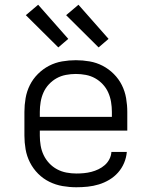

<svg xmlns="http://www.w3.org/2000/svg" viewBox="-20 -782 640 810"><path d="M302 8Q273 8 244 3Q215 -2 188.5 -15Q162 -28 141 -49Q120 -70 106.5 -96.5Q93 -123 88 -152Q83 -181 83 -210V-310Q83 -339 88 -368Q93 -397 106 -423Q119 -449 140 -470Q161 -491 187 -504.5Q213 -518 242 -523Q271 -528 300 -528Q329 -528 358 -523Q387 -518 413 -504.5Q439 -491 460 -470Q481 -449 494 -423Q507 -397 512 -368Q517 -339 517 -310V-231H148V-210Q148 -189 151.5 -168Q155 -147 164 -128Q173 -109 187.5 -93.5Q202 -78 220.5 -68Q239 -58 260 -54Q281 -50 302 -50Q318 -50 334 -51.5Q350 -53 365.5 -57Q381 -61 395.5 -68Q410 -75 422 -85.5Q434 -96 441.5 -110.5Q449 -125 450 -141H515Q513 -117 503.5 -94.5Q494 -72 478 -54Q462 -36 441 -23.5Q420 -11 397 -4Q374 3 350 5.5Q326 8 302 8ZM148 -289H452V-310Q452 -331 448.5 -352Q445 -373 436.5 -392Q428 -411 413.5 -426.5Q399 -442 381 -452Q363 -462 342 -466Q321 -470 300 -470Q279 -470 258 -466Q237 -462 219 -452Q201 -442 186.5 -426.5Q172 -411 163.5 -392Q155 -373 151.5 -352Q148 -331 148 -310ZM396 -582 259 -718 311 -762 438 -618ZM226 -582 89 -718 141 -762 268 -618Z"/></svg>

Font: Iosevka Custom Light Extended
Style: Regular
Weight: 300
Width: 7
Monospace: yes
Designer: Belleve Invis
Foundry: Belleve Invis
Version: Version 11.2.4; ttfautohint (v1.8.4)